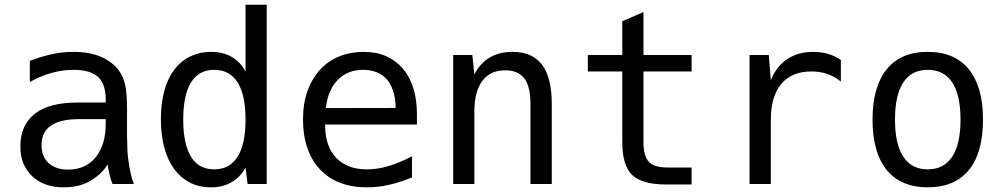

<svg xmlns="http://www.w3.org/2000/svg" viewBox="-20 -780 4254 814"><path d="M250.5 14.2Q165.5 14.2 116.2 -33.2Q92.8 -55.7 79.6 -86.2Q66.4 -116.7 66.4 -159.7Q66.4 -250 127.9 -297.9Q188.5 -345.2 307.6 -345.2H428.2V-359.4Q428.2 -390.6 419.9 -415Q411.6 -439.5 395 -454.6Q378.9 -469.2 352.5 -476.6Q326.2 -483.9 291 -483.9Q244.6 -483.9 197.8 -470.7Q150.4 -457.5 106.4 -432.1V-522Q127 -529.8 151.9 -537.6Q176.8 -545.4 202.1 -550.8Q246.6 -560.1 291.5 -560.1Q326.2 -560.1 354.5 -554.9Q382.8 -549.8 407.2 -539.6Q429.7 -529.8 450 -514.9Q470.2 -500 484.4 -480.5Q494.6 -466.3 501 -450.7Q507.3 -435.1 510.7 -419.9Q518.6 -384.3 518.6 -312V-200.2Q519.5 -171.9 520 -150.4Q520.5 -128.9 522.9 -110.4Q525.4 -89.8 528.6 -71.8Q531.7 -53.7 534.2 -44.4Q537.6 -29.3 542 -15.9Q546.4 -2.4 547.4 0H457Q454.6 -5.9 450.9 -17.3Q447.3 -28.8 443.8 -42.5Q441.4 -53.2 439.2 -64.2Q437 -75.2 436 -83Q421.9 -58.6 399.7 -39.6Q377.4 -20.5 356 -9.3Q332.5 2.9 306.4 8.5Q280.3 14.2 250.5 14.2ZM269 -61Q342.8 -61 385.3 -112.8Q428.2 -165.5 428.2 -254.9V-274.9H314.5Q236.3 -274.9 196.3 -247.6Q175.3 -233.4 165.8 -212.6Q156.2 -191.9 156.2 -164.6Q156.2 -139.2 164.1 -120.4Q171.9 -101.6 186 -88.4Q200.2 -75.7 220.5 -68.4Q240.7 -61 269 -61Z M875 14.2Q823.2 14.2 784.2 -6.3Q745.1 -26.9 718.8 -63Q690.4 -101.6 676.3 -155Q662.1 -208.5 662.1 -274.4Q662.1 -339.4 676 -392.8Q689.9 -446.3 718.8 -484.4Q747.6 -522.5 787.6 -541.3Q827.6 -560.1 875 -560.1Q924.8 -560.1 961.9 -539.1Q999.5 -517.6 1021 -477.1V-759.8H1110.8V0H1029.8L1021 -68.8Q1009.8 -49.3 995.6 -33.9Q981.4 -18.6 961.4 -7.3Q924.3 14.2 875 14.2ZM887.7 -62Q953.6 -62 987.3 -115.7Q1021 -168.9 1021 -272.9Q1021 -377 987.3 -430.7Q971.7 -455.6 947.3 -469.7Q922.9 -483.9 888.2 -483.9Q822.8 -483.9 790 -430.7Q756.8 -377 756.8 -272.9Q756.8 -168.9 790 -115.2Q807.1 -87.4 832 -74.7Q856.9 -62 887.7 -62Z M1534.7 14.2Q1471.7 14.2 1421.6 -5.1Q1371.6 -24.4 1336.4 -62Q1301.3 -99.6 1283 -152.6Q1264.6 -205.6 1264.6 -272.5Q1264.6 -341.3 1283.2 -393.3Q1301.8 -445.3 1334.5 -481.9Q1370.1 -521.5 1418 -540.8Q1465.8 -560.1 1521 -560.1Q1575.7 -560.1 1616.9 -542Q1658.2 -523.9 1687.5 -489.7Q1716.8 -455.6 1732.2 -407Q1747.6 -358.4 1747.6 -295.9V-252H1358.4V-249Q1358.4 -159.7 1405.3 -110.8Q1427.7 -87.4 1459.7 -74.7Q1491.7 -62 1536.1 -62Q1580.6 -62 1626.5 -75.7Q1673.8 -89.8 1726.6 -117.2V-27.8Q1700.7 -17.1 1676.3 -9.3Q1651.9 -1.5 1627.9 3.9Q1604.5 9.3 1581.1 11.7Q1557.6 14.2 1534.7 14.2ZM1657.7 -322.3Q1656.7 -364.3 1646.7 -394.3Q1636.7 -424.3 1620.6 -442.9Q1603 -463.4 1577.1 -473.6Q1551.3 -483.9 1519 -483.9Q1453.1 -483.9 1411.6 -440.9Q1369.6 -397.5 1361.8 -321.8Z M1901.4 -546.9H1982.4L1991.2 -464.8Q2015.6 -512.2 2056.2 -536.1Q2096.7 -560.1 2152.8 -560.1Q2196.8 -560.1 2227.5 -545.9Q2258.3 -531.7 2278.3 -505.4Q2319.3 -450.2 2319.3 -338.9V0H2229V-338.9Q2229 -412.6 2203.1 -447.3Q2177.2 -481.9 2121.6 -481.9Q2089.4 -481.9 2065.7 -470.7Q2042 -459.5 2025.4 -437.5Q1991.2 -393.1 1991.2 -309.1V0H1901.4Z M2802.2 2Q2701.7 2 2659.7 -38.6Q2618.2 -78.6 2618.2 -178.2V-477.1H2472.2V-546.9H2618.2V-689.9L2708 -729V-546.9H2912.1V-477.1H2708V-178.2Q2708 -118.2 2731 -93.8Q2753.4 -69.8 2811 -69.8H2912.1V2H2802.2Z M3157.7 -546.9H3239.3L3248 -439.9Q3271 -498 3317.4 -529.3Q3363.3 -560.1 3427.2 -560.1Q3460.4 -560.1 3489.7 -551.8Q3503.9 -547.9 3518.1 -541.3Q3532.2 -534.7 3544.9 -525.9V-434.1Q3517.1 -456.5 3486.3 -466.8Q3456.1 -477.1 3420.4 -477.1Q3336.9 -477.1 3292.5 -424.3Q3248 -372.1 3248 -272V0H3157.7Z M3913.1 14.2Q3856.9 14.2 3813.2 -4.2Q3769.5 -22.5 3739.3 -59.1Q3708.5 -97.2 3693.8 -151.1Q3679.2 -205.1 3679.2 -273.4Q3679.2 -412.1 3739.3 -486.3Q3799.3 -560.1 3913.1 -560.1Q3971.7 -560.1 4014.9 -541.3Q4058.1 -522.5 4087.4 -486.3Q4147.5 -412.1 4147.5 -273.9Q4147.5 -204.1 4132.6 -149.9Q4117.7 -95.7 4087.4 -59.1Q4058.1 -22.9 4014.4 -4.4Q3970.7 14.2 3913.1 14.2ZM3913.1 -62Q3981.9 -62 4017.1 -115.7Q4052.2 -168.9 4052.2 -272.9Q4052.2 -377 4017.1 -430.7Q3981.9 -483.9 3913.1 -483.9Q3844.7 -483.9 3809.6 -430.7Q3774.4 -377 3774.4 -272.9Q3774.4 -168.9 3809.6 -115.7Q3844.7 -62 3913.1 -62Z"/></svg>

Font: Hack
Style: Regular
Weight: 400
Monospace: yes
Designer: Christopher Simpkins
Foundry: Christopher Simpkins
Version: Version 2.019; ttfautohint (v1.4.1) -l 4 -r 80 -G 350 -x 0 -